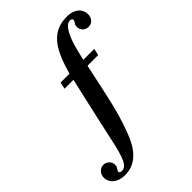

<svg xmlns="http://www.w3.org/2000/svg" viewBox="-426 -811 1130 1130"><g transform="rotate(-45 138.5 -246.5)"><path d="M47 -449 38 -407H112C62 -187 30 -44 24 -15C-7 133 -26 174 -66 174C-76 174 -84 170 -84 162C-84 148 -68 145 -68 120C-68 91 -92 71 -118 71C-145 71 -169 95 -169 126C-169 174 -126 205 -70 205C-26 205 12 190 44 159C80 124 103 79 134 -13C161 -94 173 -142 229 -407H318L327 -449H236L252 -515C276 -613 310 -669 344 -669C354 -669 362 -664 362 -656C362 -642 346 -637 346 -614C346 -586 367 -564 395 -564C426 -564 446 -587 446 -618C446 -667 407 -698 347 -698C279 -698 234 -672 200 -630C164 -584 141 -520 121 -449Z"/></g></svg>

Font: XITS
Style: Bold Italic
Weight: 700
Italic angle: -16.33°
Designer: MicroPress Inc., with final additions and corrections provided by Coen Hoffman, Elsevier (retired)
Version: Version 1.105